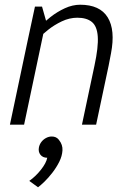

<svg xmlns="http://www.w3.org/2000/svg" viewBox="-20 -528 555 813"><path d="M440 -250H380Q397 -329 394 -373Q391 -417 369 -435Q347 -453 307 -453L319 -508Q403 -508 436 -454.5Q469 -401 450 -302ZM98 -360 175 -440 82 0H22ZM380 -250H440L387 0H327ZM175 -440 98 -360 128 -500H158ZM128 -350 98 -360Q98 -360 110.5 -375Q123 -390 144.5 -412Q166 -434 194 -456Q222 -478 254.5 -493Q287 -508 320 -508L308 -453Q274 -453 241.5 -437.5Q209 -422 183.5 -401.5Q158 -381 143 -365.5Q128 -350 128 -350ZM180 140Q161 140 151 127Q141 114 145 95Q148 82 156 72Q164 62 175.5 56Q187 50 199 50Q218 50 228.5 63Q239 76 235 95Q232 107 223.5 117.5Q215 128 204 134Q193 140 180 140ZM104 238Q131 219 153.5 190.5Q176 162 180 140L230 65Q246 85 244.5 109Q243 133 231 157Q219 181 202 203Q185 225 168.5 241Q152 257 141 265Z"/></svg>

Font: Epunda Sans Light
Style: Italic
Weight: 300
Italic angle: -12.0243°
Designer: Simon Atzbach
Foundry: typofactur
Version: Version 2.204